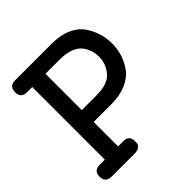

<svg xmlns="http://www.w3.org/2000/svg" viewBox="-167 -735 860 860"><g transform="rotate(-45 262.5 -305.5)"><path d="M18.1 -38.1Q18.1 -75.2 57.1 -75.2H88.9V-535.2H57.1Q18.1 -535.2 18.1 -571.8Q18.1 -610.8 55.2 -610.8H289.1Q343.3 -610.8 382.6 -593Q421.9 -575.2 441.9 -545.2Q461.9 -515.1 470.9 -484.1Q480 -453.1 480 -420.9Q480 -386.7 470.9 -356.4Q461.9 -326.2 441.4 -296.1Q420.9 -266.1 380.4 -248Q339.8 -230 285.2 -230H172.9V-75.2H205.1Q243.2 -75.2 243.2 -40Q243.2 -28.8 242.2 -22.5Q241.2 -16.1 231.7 -8.1Q222.2 0 203.1 0H57.1Q18.1 0 18.1 -38.1ZM172.9 -305.2H267.1Q338.9 -305.2 367.9 -340.6Q397 -376 397 -419.9Q397 -438 392.1 -455.6Q387.2 -473.1 374 -492.7Q360.8 -512.2 333 -523.7Q305.2 -535.2 265.1 -535.2H172.9Z"/></g></svg>

Font: CMU Typewriter Text
Style: Bold
Weight: 700
Version: Version 0.7.0